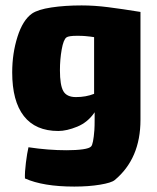

<svg xmlns="http://www.w3.org/2000/svg" viewBox="-20 -488 578 708"><path d="M498 -444V-46Q498 97 403 176Q391 186 349 193Q307 200 254 200Q139 200 72 170Q71 148 75.5 112Q80 76 85 55Q157 66 226 66Q261 66 285.5 62.5Q310 59 316 52Q324 44 328 -8Q329 -22 329 -49V-74Q304 -37 265 -21Q226 -5 195 -5Q111 -5 68 -60Q25 -115 25 -221Q25 -291 44.5 -352.5Q64 -414 98 -438Q120 -453 169.5 -460.5Q219 -468 281 -468Q328 -468 379 -461.5Q430 -455 498 -444ZM327 -142V-351Q316 -353 294 -355Q284 -356 264 -356Q233 -356 225 -350Q214 -342 207.5 -305.5Q201 -269 201 -229Q201 -174 213.5 -152Q226 -130 260 -130Q297 -130 327 -142Z"/></svg>

Font: Lalezar
Style: Regular
Weight: 400
Designer: Borna Izadpanah
Foundry: Borna Izadpanah
Version: Version 1.003